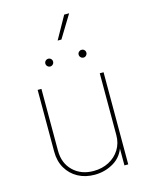

<svg xmlns="http://www.w3.org/2000/svg" viewBox="-135 -1007 854 1099"><g transform="rotate(-15 292.0 -457.5)"><path d="M287.1 7.8Q231.4 7.8 188.5 -15.9Q145.5 -39.6 121.1 -81.8Q96.7 -124 96.7 -179.7V-545.9H119.1V-179.7Q119.1 -105.5 166 -60.1Q212.9 -14.6 287.1 -14.6Q337.9 -14.6 378.2 -35.9Q418.5 -57.1 441.7 -94.5Q464.8 -131.8 464.8 -179.7V-545.9H487.3V0H464.8V-117.2H470.7Q453.1 -54.7 401.4 -23.4Q349.6 7.8 287.1 7.8ZM398.4 -656.7Q389.2 -656.7 382.3 -663.6Q375.5 -670.4 375.5 -679.7Q375.5 -689.5 382.3 -696Q389.2 -702.6 398.4 -702.6Q408.2 -702.6 414.8 -696Q421.4 -689.5 421.4 -679.7Q421.4 -670.4 414.8 -663.6Q408.2 -656.7 398.4 -656.7ZM201.2 -656.7Q191.9 -656.7 185.1 -663.6Q178.2 -670.4 178.2 -679.7Q178.2 -689.5 185.1 -696Q191.9 -702.6 201.2 -702.6Q210.9 -702.6 217.5 -696Q224.1 -689.5 224.1 -679.7Q224.1 -670.4 217.5 -663.6Q210.9 -656.7 201.2 -656.7ZM280.3 -789.1 355 -922.9H384.3L302.7 -789.1Z"/></g></svg>

Font: Inter Thin
Style: Regular
Weight: 250
Designer: Rasmus Andersson
Foundry: rsms
Version: Version 4.001;git-66647c0bb